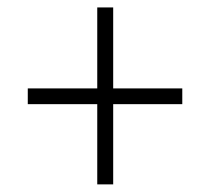

<svg xmlns="http://www.w3.org/2000/svg" viewBox="-20 -606 531 506"><path d="M278.3 -373H460.4V-331.5H278.3V-120.1H236.3V-331.5H53.2V-373H236.3V-586.4H278.3Z"/></svg>

Font: Open Sans SemiCondensed Light
Style: Italic
Weight: 300
Width: 4
Italic angle: -12°
Designer: Monotype Design Team
Foundry: Monotype Imaging Inc.
Version: Version 3.000